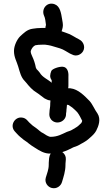

<svg xmlns="http://www.w3.org/2000/svg" viewBox="-20 -817 609 1044"><path d="M172 -571H173C183 -573 194 -574 208 -574H226C251 -571 264 -567 286 -560L306 -554C328 -547 341 -536 360 -526L371 -521C396 -507 422 -521 432 -539C446 -564 431 -592 413 -601L403 -607C397 -610 392 -612 388 -615L374 -623C369 -626 364 -628 359 -631C347 -636 329 -642 315 -647C320 -662 324 -675 321 -693C320 -698 319 -704 318 -711C312 -747 307 -783 277 -794C236 -809 204 -769 219 -733C226 -719 228 -698 230 -681C228 -676 227 -670 227 -665H206C189 -665 172 -663 159 -661C127 -657 109 -637 89 -619C73 -603 56 -569 56 -540C56 -505 71 -483 79 -455C88 -425 94 -397 114 -377C117 -374 120 -371 122 -368C138 -348 156 -327 180 -313C196 -303 207 -292 222 -282C232 -277 242 -271 254 -271V-266C253 -258 253 -251 253 -246C253 -234 249 -220 249 -207C247 -191 248 -180 258 -167C284 -136 335 -153 339 -192V-198C340 -202 340 -207 341 -212C341 -225 344 -234 344 -246V-247H347L353 -246C354 -245 355 -245 356 -244C368 -237 379 -228 388 -219L400 -207C411 -193 419 -176 427 -160C426 -159 426 -157 426 -156L422 -148C417 -143 411 -138 406 -133C399 -126 384 -119 375 -113C364 -106 358 -105 344 -100C317 -88 294 -73 255 -73H252C239 -77 227 -84 216 -92C201 -98 189 -112 176 -121C162 -130 152 -138 139 -151L128 -163C120 -172 110 -177 97 -178C60 -181 32 -135 60 -103L71 -91C86 -74 95 -69 110 -56C119 -49 128 -45 136 -37C147 -29 158 -20 171 -13C193 1 221 20 256 18C251 25 248 34 247 43L246 56C245 65 245 73 245 79C245 106 235 127 229 149C221 176 240 200 261 205C288 212 311 194 317 173C325 146 336 115 336 80C336 76 336 70 337 62L338 49C339 33 332 20 319 10C342 3 359 -6 379 -16C397 -22 405 -25 421 -35C437 -43 456 -55 468 -67C481 -78 495 -91 503 -106C516 -131 530 -169 510 -200C495 -220 484 -249 467 -268C441 -294 407 -332 362 -337H351V-339C352 -344 352 -350 352 -357V-400C354 -428 345 -452 322 -454C302 -456 264 -443 259 -431C252 -413 249 -397 261 -381V-367C240 -386 211 -396 196 -422C191 -429 185 -435 179 -441C178 -442 178 -442 178 -443L175 -449C171 -471 164 -492 155 -511C151 -521 147 -527 147 -539C151 -553 161 -566 172 -571Z"/></svg>

Font: Dictator
Style: Regular
Weight: 500
Version: Version MIL.1277